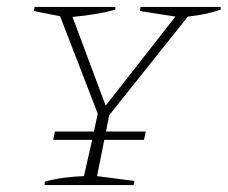

<svg xmlns="http://www.w3.org/2000/svg" viewBox="-20 -536 659 556"><path d="M109 0 110 -10Q140 -18 167.5 -21.5Q195 -25 223 -26L247 -131H134L139 -155H252L263 -207L154 -489L78 -504L80 -516H314V-508Q285 -500 254 -495Q223 -490 190 -487L286 -230L488 -488L385 -504L387 -516H619V-508Q574 -493 524 -488L296 -202L287 -155H402L397 -131H282L261 -26L369 -12L367 0Z"/></svg>

Font: Piazzolla SC Thin
Style: Italic
Weight: 100
Italic angle: -11.3°
Designer: Juan Pablo del Peral
Foundry: Huerta Tipografica
Version: Version 1.330